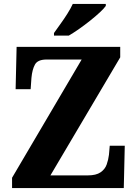

<svg xmlns="http://www.w3.org/2000/svg" viewBox="-20 -951 693 971"><path d="M41 0V-52L393 -650H216Q171 -650 157 -625Q143 -600 139 -557L135 -500H59L64 -714H588V-661L235 -64H424Q466 -64 488.5 -79.5Q511 -95 519.5 -119Q528 -143 531 -168L535 -214H611L606 0ZM253 -784Q267 -804 285.5 -829.5Q304 -855 321 -882Q338 -909 348 -931H515V-921Q506 -908 485 -888.5Q464 -869 436.5 -847Q409 -825 380.5 -805Q352 -785 328 -771H253Z"/></svg>

Font: Noto Serif Myanmar SemiCondensed ExtraBold
Style: Regular
Weight: 800
Width: 4
Designer: Ben Mitchell and the Monotype Design Team
Foundry: Monotype Imaging Inc.
Version: Version 2.106; ttfautohint (v1.8.4.7-5d5b)